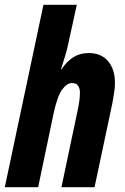

<svg xmlns="http://www.w3.org/2000/svg" viewBox="-29 -780 519 800"><path d="M-9 0 152 -760H291L257 -605Q252 -579 243 -549Q234 -519 225 -491H227Q249 -524 276.5 -541.5Q304 -559 341 -559Q392 -559 421 -525.5Q450 -492 450 -434Q450 -416 446.5 -393Q443 -370 439 -349L365 0H227L293 -313Q298 -335 301 -355.5Q304 -376 304 -395Q304 -411 296.5 -422.5Q289 -434 271 -434Q250 -434 230 -407Q210 -380 194 -306L130 0Z"/></svg>

Font: Noto Sans ExtraCondensed ExtraBold
Style: Italic
Weight: 800
Width: 2
Italic angle: -12°
Designer: Monotype Design Team
Foundry: Monotype Imaging Inc.
Version: Version 2.013; ttfautohint (v1.8.4.7-5d5b)